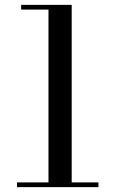

<svg xmlns="http://www.w3.org/2000/svg" viewBox="-20 -770 474 790"><path d="M50 -19.5V0H385V-19.5H275V-750H67V-730.5H179.5V-19.5Z"/></svg>

Font: Bodoni* 11
Style: Regular
Weight: 400
Version: Version 2.3